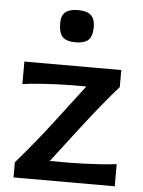

<svg xmlns="http://www.w3.org/2000/svg" viewBox="-53 -778 610 820"><g transform="rotate(5 252.0 -368.0)"><path d="M36 0V-65Q122.5 -165 188.5 -252L312 -414H248Q222.5 -414 186.8 -412.5Q151 -411 112.2 -408.2Q73.5 -405.5 39 -400.5V-497H454.5V-424Q425 -391 385 -342Q345 -293 311 -249L184 -83.5H267.5Q293.5 -83.5 328.8 -84.8Q364 -86 401 -88.5Q438 -91 470 -95V0ZM248.5 -598Q211 -598 194 -614.8Q177 -631.5 177 -675Q177 -706 194 -721Q211 -736 249.5 -736Q287.5 -736 304.5 -719.8Q321.5 -703.5 321.5 -670.5Q321.5 -630.5 304.5 -614.2Q287.5 -598 248.5 -598Z"/></g></svg>

Font: Commissioner Flair Medium
Style: Regular
Weight: 500
Designer: Kostas Bartsokas
Foundry: Kostas Bartsokas
Version: Version 1.000; ttfautohint (v1.8.3)